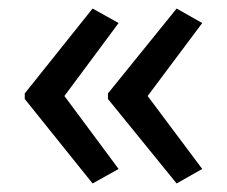

<svg xmlns="http://www.w3.org/2000/svg" viewBox="-20 -582 531 450"><path d="M38 -363 197 -562 258 -528 131 -357 258 -186 197 -152 38 -350ZM233 -363 394 -562 454 -528 326 -357 454 -186 394 -152 233 -350Z"/></svg>

Font: Noto Sans Kannada UI SemiCondensed
Style: Regular
Weight: 400
Width: 4
Designer: Jelle Bosma - Monotype Design Team
Foundry: Monotype Imaging Inc.
Version: Version 2.005; ttfautohint (v1.8.4.7-5d5b)